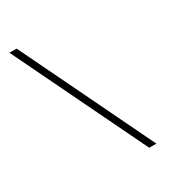

<svg xmlns="http://www.w3.org/2000/svg" viewBox="-208 -901 1002 1109"><g transform="rotate(-30 293.0 -346.5)"><path d="M456.1 92.8H503.9L79.1 -786.1H31.2Z"/></g></svg>

Font: Cascadia Code PL ExtraLight
Style: Regular
Weight: 200
Monospace: yes
Designer: Aaron Bell
Foundry: Saja Typeworks
Version: Version 2404.023